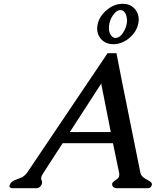

<svg xmlns="http://www.w3.org/2000/svg" viewBox="-20 -989 826 1019"><path d="M646.5 -916Q636.2 -935.5 619.1 -935.5Q602.1 -935.5 586.9 -917.5Q568.4 -896.5 561.5 -867.7L560.1 -861.8Q558.1 -850.1 558.1 -840.3Q558.1 -822.3 564.9 -808.6Q575.7 -787.6 593.3 -787.6Q610.4 -787.6 626 -805.2Q646 -832 651.4 -857.4Q653.8 -868.2 654.3 -878.9Q653.8 -897.9 646.5 -916ZM699.7 -936.5Q716.3 -913.6 716.3 -885.7Q716.3 -874 713.4 -861.3Q703.1 -817.4 665 -786.1Q626.5 -754.9 581.5 -754.4Q536.6 -754.9 512.7 -786.1Q495.6 -808.1 495.6 -836.4Q495.6 -848.1 498.5 -861.3Q508.3 -904.3 547.4 -936.5Q585.9 -968.8 630.9 -968.8Q675.8 -968.8 699.7 -936.5ZM567.9 -288.1 517.1 -545.4Q487.3 -498 438.5 -423.8Q390.1 -349.6 350.6 -288.1ZM785.6 -6.3Q784.7 -2.9 780.3 3.4Q775.9 9.8 762.7 9.8H597.7Q588.9 9.8 582.5 4.4Q576.7 -1 575.7 -5.9Q574.7 -10.7 575.7 -15.6Q577.1 -21 585.4 -27.3Q593.8 -34.2 600.1 -38.1Q606.4 -42 608.9 -45.9Q611.3 -49.8 612.3 -55.7Q613.8 -61.5 612.8 -68.8L579.6 -229H312.5Q290 -194.3 262.7 -152.3Q235.4 -110.4 219.2 -85Q202.6 -59.6 201.2 -55.2Q199.7 -50.3 198.7 -46.9Q198.2 -43.5 198.7 -39.6Q198.7 -35.6 201.2 -31.2Q203.6 -26.9 203.1 -21.5Q202.6 -16.1 202.6 -13.7Q201.7 -10.3 199.7 -7.3Q189.9 9.8 173.3 9.8H47.4Q30.3 9.8 30.3 -1Q30.3 -2.9 30.8 -4.9Q31.2 -7.8 33.7 -11.7Q39.6 -25.4 58.1 -32.7Q76.7 -40 97.2 -48.3Q114.7 -59.1 125 -74.2L550.8 -706.5H598.1Q610.4 -642.1 627 -558.6Q644 -475.1 661.6 -386.7Q679.2 -298.3 696.3 -214.8Q713.4 -131.3 724.6 -74.2Q727.5 -58.6 739.7 -48.8Q752 -39.1 761.7 -34.7Q771 -29.3 778.3 -24.4Q785.2 -19.5 785.6 -14.6Q786.1 -12.2 786.1 -10.3Q786.1 -7.8 785.6 -6.3Z"/></svg>

Font: Caudex
Style: Bold
Weight: 700
Italic angle: -13°
Version: Version 1.04